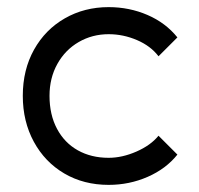

<svg xmlns="http://www.w3.org/2000/svg" viewBox="-20 -502 560 539"><path d="M285 17Q215 17 160.5 -15Q106 -47 75 -104Q44 -161 44 -233Q44 -306 75.5 -362.5Q107 -419 162 -450.5Q217 -482 285 -482Q343 -482 394 -460Q445 -438 478 -397L425 -344Q403 -373 364.5 -389.5Q326 -406 285 -406Q239 -406 201 -384Q163 -362 141 -322.5Q119 -283 119 -233Q119 -180 140 -140.5Q161 -101 198.5 -80Q236 -59 285 -59Q323 -59 363 -76.5Q403 -94 425 -121L478 -68Q446 -28 394.5 -5.5Q343 17 285 17Z"/></svg>

Font: Kreadon
Style: Regular
Weight: 400
Designer: kohakuno
Foundry: StudioGnu
Version: Version 1.000;Glyphs 3.1.2 (3151)